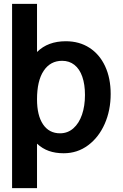

<svg xmlns="http://www.w3.org/2000/svg" viewBox="-20 -770 640 1001"><path d="M43 -750H173V-499Q202 -527.5 239.2 -541.2Q276.5 -555 323 -555Q393.5 -555 446.2 -521Q499 -487 528 -424.8Q557 -362.5 557 -280Q557 -195 526 -124.5Q495 -54 439.2 -12.5Q383.5 29 312 29Q269 29 235 17Q201 5 173 -21V211H43ZM423 -275Q423 -330 409 -370.2Q395 -410.5 368 -431.8Q341 -453 304 -453Q242.5 -453 207.8 -401Q173 -349 173 -252Q173 -168 204.5 -121.5Q236 -75 293 -75Q333 -75 362.5 -101Q392 -127 407.5 -172.2Q423 -217.5 423 -275Z"/></svg>

Font: JuliaMono Black
Style: Regular
Weight: 900
Monospace: yes
Designer: cormullion
Foundry: corm
Version: Version 0.054; ttfautohint (v1.8.4)